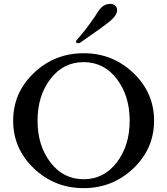

<svg xmlns="http://www.w3.org/2000/svg" viewBox="-20 -959 864 992"><path d="M385 -736Q372 -736 372 -745Q372 -748 393 -771.5Q414 -795 444.5 -837Q475 -879 486 -898Q511 -939 550 -939Q565 -939 575 -930Q585 -921 585 -907Q585 -881 551 -852Q517 -823 395 -739Q390 -736 385 -736ZM155 -582Q262 -684 412 -684Q562 -684 669 -582Q776 -480 776 -335.5Q776 -191 669 -89Q562 13 412 13Q262 13 155 -89Q48 -191 48 -335.5Q48 -480 155 -582ZM583.5 -551Q517 -638 412 -638Q307 -638 240.5 -551Q174 -464 174 -335.5Q174 -207 240.5 -120Q307 -33 412 -33Q517 -33 583.5 -120Q650 -207 650 -335.5Q650 -464 583.5 -551Z"/></svg>

Font: Sedan SC
Style: Regular
Weight: 400
Designer: Sebastian Salazar
Foundry: Sebastian Salazar
Version: Version 1.001